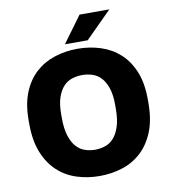

<svg xmlns="http://www.w3.org/2000/svg" viewBox="-97 -983 963 1079"><g transform="rotate(-10 385.0 -443.5)"><path d="M385 13Q316 13 254 -7Q192 -27 145.5 -70.5Q99 -114 72 -181.5Q45 -249 45 -345V-365Q45 -457 72 -523Q99 -589 145.5 -631Q192 -673 254 -693Q316 -713 385 -713Q454 -713 516 -693Q578 -673 624.5 -631Q671 -589 698 -523Q725 -457 725 -365V-345Q725 -249 698 -181.5Q671 -114 624.5 -70.5Q578 -27 516 -7Q454 13 385 13ZM385 -137Q415 -137 443 -146.5Q471 -156 492 -179.5Q513 -203 526 -243.5Q539 -284 539 -345V-365Q539 -424 526 -462Q513 -500 492 -522.5Q471 -545 443 -554Q415 -563 385 -563Q355 -563 327 -554Q299 -545 278 -522.5Q257 -500 244 -462Q231 -424 231 -365V-345Q231 -284 244 -243.5Q257 -203 278 -179.5Q299 -156 327 -146.5Q355 -137 385 -137ZM320 -750 430 -900H600L450 -750Z"/></g></svg>

Font: Golos Text VF
Style: Regular
Weight: 400
Designer: A.Korolkova, Vitaly Kuzmin
Foundry: ParaType Ltd
Version: Version 2.003